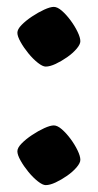

<svg xmlns="http://www.w3.org/2000/svg" viewBox="-20 -532 284 558"><path d="M112.8 6Q104 6 90 -5Q76 -16 62.5 -32.5Q49 -49 39.8 -65.5Q30.5 -82 30.5 -92.3Q30.5 -102.5 42.8 -115Q55 -127.5 73 -139.5Q91 -151.5 108.5 -159.5Q126 -167.5 136.5 -167.5Q146.7 -167.5 159.7 -156.3Q172.6 -145.1 185.1 -128.3Q197.5 -111.5 205.5 -94.8Q213.5 -78.1 213.5 -67.7Q213.5 -58.5 202.6 -45.7Q191.7 -32.9 175 -21.2Q158.3 -9.6 141.7 -1.8Q125 6 112.8 6ZM112.8 -338.5Q104 -338.5 90 -349.5Q76 -360.5 62.5 -377Q49 -393.5 39.8 -410Q30.5 -426.5 30.5 -436.8Q30.5 -447 42.8 -459.5Q55 -472 73 -484Q91 -496 108.5 -504Q126 -512 136.5 -512Q146.7 -512 159.7 -500.8Q172.6 -489.6 185.1 -472.8Q197.5 -456 205.5 -439.3Q213.5 -422.6 213.5 -412.2Q213.5 -403 202.6 -390.2Q191.7 -377.4 175 -365.7Q158.3 -354.1 141.7 -346.3Q125 -338.5 112.8 -338.5Z"/></svg>

Font: Texturina Medium
Style: Regular
Weight: 500
Designer: Guillermo Torres Carreño
Foundry: Omnibus-Type
Version: Version 1.003